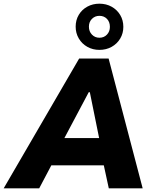

<svg xmlns="http://www.w3.org/2000/svg" viewBox="-63 -1023 833 1043"><path d="M-43 0 367 -705H527L712 0H528L485 -198L543 -125H167L255 -199L150 0ZM419 -522 264 -230 248 -273H509L484 -231L425 -522ZM477 -752Q441 -752 411.5 -768.5Q382 -785 365 -814Q348 -843 348 -878Q348 -914 365 -942.5Q382 -971 411.5 -987Q441 -1003 477 -1003Q514 -1003 543.5 -986.5Q573 -970 590 -941.5Q607 -913 607 -877Q607 -842 590 -813.5Q573 -785 543.5 -768.5Q514 -752 477 -752ZM477 -818Q502 -818 518 -835Q534 -852 534 -877Q534 -904 518 -920.5Q502 -937 477 -937Q453 -937 436.5 -920.5Q420 -904 420 -878Q420 -852 436.5 -835Q453 -818 477 -818Z"/></svg>

Font: Nunito Sans 7pt SemiCondensed Black
Style: Italic
Weight: 900
Width: 4
Italic angle: -9°
Designer: Vernon Adams
Foundry: Vernon Adams
Version: Version 3.101;gftools[0.9.27]